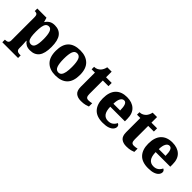

<svg xmlns="http://www.w3.org/2000/svg" viewBox="141 -1729 3027 3027"><g transform="rotate(45 1655.0 -215.5)"><path d="M11 230V172H24Q36 172 52 168Q68 164 79.5 150.5Q91 137 91 110V-408Q91 -439 83.5 -454Q76 -469 62.5 -474Q49 -479 31 -479H25V-536H230L251 -463H255Q277 -499 313.5 -522.5Q350 -546 408 -546Q508 -546 560.5 -478.5Q613 -411 613 -265Q613 -120 561.5 -53.5Q510 13 408 13Q356 13 322.5 -5Q289 -23 267 -55H261Q262 -39 263.5 -18.5Q265 2 266 22Q267 42 267 60V108Q267 136 278.5 149.5Q290 163 306 167.5Q322 172 333 172H362V230ZM354 -65Q398 -65 417.5 -113.5Q437 -162 437 -263Q437 -360 418 -413.5Q399 -467 356 -467Q321 -467 301.5 -443Q282 -419 274.5 -374Q267 -329 267 -265Q267 -196 274.5 -152Q282 -108 301 -86.5Q320 -65 354 -65Z M970 10Q845 10 773.5 -59.5Q702 -129 702 -271Q702 -412 770.5 -481Q839 -550 973 -550Q1098 -550 1170 -481Q1242 -412 1242 -271Q1242 -129 1173 -59.5Q1104 10 970 10ZM972 -57Q1006 -57 1026 -81.5Q1046 -106 1055 -153.5Q1064 -201 1064 -271Q1064 -376 1043 -429Q1022 -482 971 -482Q920 -482 900 -429Q880 -376 880 -271Q880 -166 900.5 -111.5Q921 -57 972 -57Z M1540 10Q1468 10 1425 -25.5Q1382 -61 1382 -149V-464H1308V-519Q1346 -519 1372.5 -534Q1399 -549 1414 -565Q1428 -580 1440.5 -604Q1453 -628 1460 -661H1558V-536H1684V-464H1558V-165Q1558 -122 1571 -102Q1584 -82 1620 -82Q1640 -82 1658.5 -85Q1677 -88 1693 -92V-19Q1676 -11 1637 -0.5Q1598 10 1540 10Z M2026 10Q1890 10 1823 -62.5Q1756 -135 1756 -266Q1756 -407 1823.5 -478.5Q1891 -550 2014 -550Q2128 -550 2193.5 -489Q2259 -428 2259 -309V-255H1933Q1935 -159 1969 -114.5Q2003 -70 2066 -70Q2118 -70 2151 -95Q2184 -120 2200 -157Q2217 -151 2226.5 -138Q2236 -125 2236 -107Q2236 -78 2214.5 -51Q2193 -24 2147 -7Q2101 10 2026 10ZM2085 -323Q2085 -399 2069.5 -440Q2054 -481 2018 -481Q1981 -481 1958.5 -440.5Q1936 -400 1935 -323Z M2552 10Q2480 10 2437 -25.5Q2394 -61 2394 -149V-464H2320V-519Q2358 -519 2384.5 -534Q2411 -549 2426 -565Q2440 -580 2452.5 -604Q2465 -628 2472 -661H2570V-536H2696V-464H2570V-165Q2570 -122 2583 -102Q2596 -82 2632 -82Q2652 -82 2670.5 -85Q2689 -88 2705 -92V-19Q2688 -11 2649 -0.5Q2610 10 2552 10Z M3038 10Q2902 10 2835 -62.5Q2768 -135 2768 -266Q2768 -407 2835.5 -478.5Q2903 -550 3026 -550Q3140 -550 3205.5 -489Q3271 -428 3271 -309V-255H2945Q2947 -159 2981 -114.5Q3015 -70 3078 -70Q3130 -70 3163 -95Q3196 -120 3212 -157Q3229 -151 3238.5 -138Q3248 -125 3248 -107Q3248 -78 3226.5 -51Q3205 -24 3159 -7Q3113 10 3038 10ZM3097 -323Q3097 -399 3081.5 -440Q3066 -481 3030 -481Q2993 -481 2970.5 -440.5Q2948 -400 2947 -323Z"/></g></svg>

Font: Noto Serif Gujarati ExtraBold
Style: Regular
Weight: 800
Version: Version 2.102